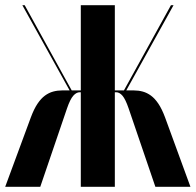

<svg xmlns="http://www.w3.org/2000/svg" viewBox="-30 -719 753 739"><path d="M568 0 465 -302Q453 -337 441.5 -350.5Q430 -364 417 -364H412V0H281V-364H277Q264 -364 252 -350.5Q240 -337 228 -302L125 0H-10L89 -268Q101 -300 114.5 -320Q128 -340 143 -351Q158 -362 174.5 -366.5Q191 -371 209 -371H238L56 -699H65L246 -371H281V-699H412V-371H447L628 -699H638L456 -371H485Q503 -371 519.5 -366.5Q536 -362 551 -351Q566 -340 579.5 -320Q593 -300 605 -268L703 0Z"/></svg>

Font: Moniqa Black Display
Style: Regular
Weight: 900
Designer: Rajesh Rajput
Foundry: Rajesh Rajput
Version: Version 1.000